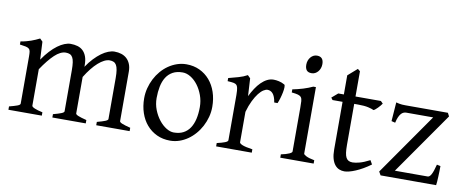

<svg xmlns="http://www.w3.org/2000/svg" viewBox="-61 -918 2864 1189"><g transform="rotate(10 1371.0 -323.5)"><path d="M579.1 0V-21Q614.3 -30.3 630.6 -37.1Q647 -43.9 647 -50.8V-309.1Q647 -338.9 643.8 -358.6Q640.6 -378.4 634 -389.6Q627.4 -400.9 616.9 -405.5Q606.4 -410.2 591.8 -410.2Q575.7 -410.2 557.6 -401.1Q539.6 -392.1 520.5 -375.2Q501.5 -358.4 482.2 -334.2Q462.9 -310.1 444.3 -279.8V-50.8Q444.3 -43.9 459.5 -37.4Q474.6 -30.8 513.2 -21V0H303.2V-21Q338.4 -30.3 354.7 -37.1Q371.1 -43.9 371.1 -50.8V-309.1Q371.1 -338.9 368.2 -358.6Q365.2 -378.4 358.6 -389.6Q352.1 -400.9 341.6 -405.5Q331.1 -410.2 315.9 -410.2Q282.7 -410.2 246.3 -376Q210 -341.8 168.5 -279.8V-50.8Q168.5 -43.5 186.8 -35.6Q205.1 -27.8 236.8 -21V0H26.9V-21Q59.1 -29.3 77.1 -35.9Q95.2 -42.5 95.2 -50.8V-347.2Q95.2 -366.7 93.5 -377.9Q91.8 -389.2 84.7 -395.3Q77.6 -401.4 64 -404.3Q50.3 -407.2 26.9 -410.2V-429.7Q45.4 -432.6 61 -436.8Q76.7 -440.9 90.8 -445.8Q105 -450.7 117.9 -456.5Q130.9 -462.4 144 -468.8L161.1 -451.7L166.5 -339.8Q188.5 -372.1 210.9 -396.2Q233.4 -420.4 255.4 -436.5Q277.3 -452.6 297.9 -460.7Q318.4 -468.8 335.9 -468.8Q359.4 -468.8 379.2 -463.1Q398.9 -457.5 413.3 -444.1Q427.7 -430.7 436 -408.7Q444.3 -386.7 444.3 -354V-343.8Q464.8 -374.5 486.8 -397.7Q508.8 -420.9 530.5 -436.8Q552.2 -452.6 573 -460.7Q593.8 -468.8 611.8 -468.8Q635.3 -468.8 655 -462.4Q674.8 -456.1 689.2 -442.9Q703.6 -429.7 711.9 -409.4Q720.2 -389.2 720.2 -361.8V-50.8Q720.2 -43.9 735.4 -37.4Q750.5 -30.8 789.1 -21V0Z M1191.4 -222.2Q1191.4 -260.7 1178.7 -295.7Q1166 -330.6 1146 -357.2Q1126 -383.8 1100.6 -399.4Q1075.2 -415 1050.3 -415Q1013.2 -415 987.8 -400.9Q962.4 -386.7 947 -362.1Q931.6 -337.4 924.8 -303.7Q918 -270 918 -231Q918 -192.4 931.6 -157.5Q945.3 -122.6 966.1 -96.2Q986.8 -69.8 1011.7 -54.4Q1036.6 -39.1 1059.1 -39.1Q1093.8 -39.1 1118.7 -52Q1143.6 -64.9 1159.7 -88.9Q1175.8 -112.8 1183.6 -146.5Q1191.4 -180.2 1191.4 -222.2ZM1267.1 -236.8Q1267.1 -204.1 1258.8 -172.9Q1250.5 -141.6 1235.8 -113.8Q1221.2 -85.9 1200.7 -62.3Q1180.2 -38.6 1155.5 -21.5Q1130.9 -4.4 1103 5.1Q1075.2 14.6 1045.4 14.6Q999 14.6 961.7 -2.9Q924.3 -20.5 897.7 -51.3Q871.1 -82 856.7 -124.5Q842.3 -167 842.3 -216.8Q842.3 -249 850.3 -280.3Q858.4 -311.5 872.8 -339.6Q887.2 -367.7 907.5 -391.4Q927.7 -415 952.4 -432.1Q977.1 -449.2 1005.6 -459Q1034.2 -468.8 1064.5 -468.8Q1110.4 -468.8 1147.7 -451.2Q1185.1 -433.6 1211.7 -402.6Q1238.3 -371.6 1252.7 -329.1Q1267.1 -286.6 1267.1 -236.8Z M1682.1 -450.7Q1686.5 -447.8 1686.3 -433.6Q1686 -419.4 1682.4 -400.9Q1678.7 -382.3 1672.9 -362.8Q1667 -343.3 1661.1 -330.1H1640.1Q1637.2 -349.6 1631.8 -363.3Q1626.5 -377 1619.4 -385Q1612.3 -393.1 1603.8 -396.7Q1595.2 -400.4 1585.9 -400.4Q1575.2 -400.4 1560.8 -391.4Q1546.4 -382.3 1531.2 -363Q1516.1 -343.8 1501.2 -313.7Q1486.3 -283.7 1474.6 -242.2V-50.8Q1474.6 -43.5 1492.9 -35.6Q1511.2 -27.8 1557.1 -21V0H1333V-21Q1365.2 -28.3 1383.3 -35.4Q1401.4 -42.5 1401.4 -50.8V-335Q1401.4 -351.1 1400.4 -362.1Q1399.4 -373 1397.9 -379.9Q1396.5 -386.7 1394.3 -390.6Q1392.1 -394.5 1390.1 -397Q1386.7 -400.4 1382.6 -402.6Q1378.4 -404.8 1371.8 -406.2Q1365.2 -407.7 1356 -408.4Q1346.7 -409.2 1333 -410.2V-429.7Q1364.7 -438 1395.3 -446.5Q1425.8 -455.1 1450.2 -468.8L1467.3 -451.7L1473.6 -340.8Q1486.8 -367.7 1502.2 -391.1Q1517.6 -414.6 1535.2 -431.9Q1552.7 -449.2 1572 -459Q1591.3 -468.8 1612.3 -468.8Q1627.9 -468.8 1646 -464.8Q1664.1 -460.9 1682.1 -450.7Z M1736.3 0V-21Q1769.5 -27.8 1787.1 -35.9Q1804.7 -43.9 1804.7 -50.8V-327.1Q1804.7 -352.1 1803.7 -367.4Q1802.7 -382.8 1796.4 -391.4Q1790 -399.9 1776.1 -403.8Q1762.2 -407.7 1736.3 -410.2V-429.7Q1751.5 -432.6 1768.3 -436.8Q1785.2 -440.9 1801.8 -446Q1818.4 -451.2 1833.5 -457Q1848.6 -462.9 1861.3 -468.8H1877.9V-50.8Q1877.9 -44.9 1894.3 -36.4Q1910.6 -27.8 1946.3 -21V0ZM1892.6 -615.7Q1892.6 -602.1 1888.2 -589.8Q1883.8 -577.6 1876.2 -568.6Q1868.7 -559.6 1858.4 -554.2Q1848.1 -548.8 1835.9 -548.8Q1814 -548.8 1804.4 -561Q1794.9 -573.2 1794.9 -595.7Q1794.9 -609.4 1799.3 -621.6Q1803.7 -633.8 1811.5 -642.8Q1819.3 -651.9 1829.3 -657Q1839.4 -662.1 1851.1 -662.1Q1892.6 -662.1 1892.6 -615.7Z M2303.2 -57.1Q2279.3 -39.6 2255.9 -26.1Q2232.4 -12.7 2211.2 -3.7Q2189.9 5.4 2171.9 10Q2153.8 14.6 2141.1 14.6Q2124 14.6 2108.6 8.3Q2093.3 2 2081.5 -12.5Q2069.8 -26.9 2063 -50.3Q2056.2 -73.7 2056.2 -107.9V-407.7H1993.2L1982.9 -421.4L2021 -454.1H2056.2V-574.2L2114.3 -625L2129.4 -612.8V-454.1H2289.1L2303.2 -439.9Q2298.8 -433.1 2292.2 -425.3Q2285.6 -417.5 2278.8 -410.6Q2272 -403.8 2265.4 -398.2Q2258.8 -392.6 2253.9 -390.6Q2242.2 -396.5 2218.3 -402.1Q2194.3 -407.7 2154.8 -407.7H2129.4V-149.9Q2129.4 -120.6 2132.1 -101.1Q2134.8 -81.5 2141.1 -70.1Q2147.5 -58.6 2157.5 -53.7Q2167.5 -48.8 2182.1 -48.8Q2199.2 -48.8 2225.1 -55.7Q2251 -62.5 2289.1 -82Z M2722.2 -121.1Q2722.2 -105.5 2721.7 -87.9Q2721.2 -70.3 2720.5 -53.7Q2719.7 -37.1 2718.8 -22.9Q2717.8 -8.8 2716.3 0H2367.2L2354.5 -22L2625.5 -410.2H2456.5Q2448.7 -410.2 2440.7 -407.2Q2432.6 -404.3 2425 -396.2Q2417.5 -388.2 2410.9 -373.8Q2404.3 -359.4 2399.4 -336.9L2375.5 -342.8L2384.3 -461.9Q2395 -459 2403.8 -457.3Q2412.6 -455.6 2422.1 -454.8Q2431.6 -454.1 2442.9 -454.1H2710.4L2721.2 -433.1L2449.2 -43.9H2655.3Q2667.5 -43.9 2677.7 -62.7Q2688 -81.5 2699.2 -126Z"/></g></svg>

Font: Gentium Plus Cyr
Style: Regular
Weight: 400
Designer: J. Victor Gaultney, Annie Olsen, Iska Routamaa, Becca Hirsbrunner
Foundry: SIL International
Version: Version 5.000